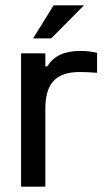

<svg xmlns="http://www.w3.org/2000/svg" viewBox="-20 -700 415 720"><path d="M282 -509C220 -509 182 -490 157 -451H150V-500H59V0H150V-291C150 -388 190 -430 280 -430C297 -430 319 -429 344 -427V-502C323 -507 303 -509 282 -509ZM104 -556H172L295 -680H181Z"/></svg>

Font: LT Wave Alt
Style: Regular
Weight: 400
Designer: Daniel Lyons
Version: Version 2.5 (Glyphs App)